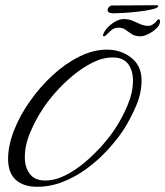

<svg xmlns="http://www.w3.org/2000/svg" viewBox="-20 -710 633 735"><path d="M122 5Q70 5 40.5 -21.5Q11 -48 11 -102Q11 -152 33 -209Q55 -266 93.5 -321Q132 -376 180.5 -421Q229 -466 283 -493Q337 -520 389 -520Q443 -520 482.5 -489Q522 -458 522 -402Q522 -353 500.5 -303.5Q479 -254 453 -213Q427 -174 391 -135Q355 -96 312 -64.5Q269 -33 221 -14Q173 5 122 5ZM153 -19Q191 -19 230.5 -39Q270 -59 307 -90.5Q344 -122 374 -156.5Q404 -191 423 -221Q448 -259 468.5 -307.5Q489 -356 489 -402Q489 -440 470.5 -465Q452 -490 411 -490Q373 -490 333.5 -470Q294 -450 257 -419Q220 -388 190 -353.5Q160 -319 141 -289Q116 -251 95.5 -202.5Q75 -154 75 -108Q75 -70 94 -44.5Q113 -19 153 -19ZM518 -571Q497 -571 484 -579.5Q471 -588 460.5 -596Q450 -604 433 -604Q416 -604 403 -591.5Q390 -579 382 -572Q374 -570 374 -574Q377 -588 390 -602.5Q403 -617 420.5 -627Q438 -637 453 -637Q473 -637 488 -630.5Q503 -624 517.5 -617.5Q532 -611 548 -611Q566 -611 585 -636Q593 -636 593 -630Q593 -615 579 -601.5Q565 -588 547.5 -579.5Q530 -571 518 -571ZM415 -659Q408 -659 400 -661Q392 -663 392 -672Q392 -678 397.5 -683.5Q403 -689 409 -689L580 -690Q581 -690 583.5 -689.5Q586 -689 586 -687Q586 -680 563.5 -674.5Q541 -669 509.5 -665.5Q478 -662 451 -660.5Q424 -659 415 -659Z"/></svg>

Font: Caramel
Style: Regular
Weight: 400
Designer: Robert E. Leuschke
Foundry: Robert E. Leuschke
Version: Version 1.010